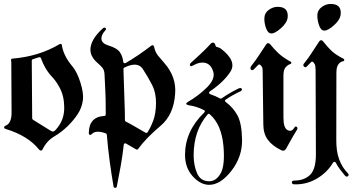

<svg xmlns="http://www.w3.org/2000/svg" viewBox="-21 -728 1754 947"><path d="M189 8.8Q181.6 21 170.9 8.8Q117.2 -58.1 7.8 -91.8Q-1 -94.2 -0.7 -99.6Q-0.5 -105 4.9 -107.4Q36.1 -118.2 36.1 -172.4L34.7 -421.4Q34.7 -426.8 33.7 -429.9Q32.7 -433.1 34.4 -435.8Q36.1 -438.5 41 -439Q170.9 -449.7 272 -509.8Q276.4 -512.2 280 -511.2Q283.7 -510.3 284.2 -504.4Q292.5 -451.7 335.9 -400.9Q359.9 -371.6 375.7 -320.8Q391.6 -270 388.2 -236.3Q383.3 -196.8 362.3 -165.3Q341.3 -133.8 314.5 -107.4Q282.7 -76.2 246.1 -54.7Q209.5 -33.2 189 8.8ZM135.7 -427.7 137.7 -146.5Q137.7 -139.2 143.6 -136.2L230 -82.5Q242.7 -74.2 253.4 -87.4Q299.8 -137.2 295.4 -207Q294.4 -250.5 278.6 -284.7Q262.7 -318.8 239.3 -345.2Q201.2 -383.8 181.2 -440.9Q180.2 -443.4 176.8 -445.1Q173.3 -446.8 170.4 -445.3Q155.8 -439.9 141.1 -436Q135.7 -434.1 135.7 -427.7Z M498.5 -578.1Q477.1 -555.7 479.5 -534.4Q481.9 -513.2 514.6 -503.4Q556.6 -490.7 570.3 -470.5Q584 -450.2 586.9 -423.3Q587.4 -418.5 591.1 -417Q594.7 -415.5 598.6 -417Q660.6 -453.1 726.1 -503.4Q730 -506.3 733.9 -504.4Q737.8 -502.4 738.8 -498.5Q743.7 -472.2 758.5 -453.6Q773.4 -435.1 789.6 -417Q849.6 -349.1 842.8 -265.1Q835.9 -162.1 771 -107.4Q699.2 -46.9 660.6 6.3Q655.8 12.7 649.4 8.3Q637.2 1 625 -5.9Q612.8 -12.7 600.6 -20Q596.7 -22 593 -20.3Q589.4 -18.6 589.4 -13.7Q583.5 39.1 574.5 89.8Q565.4 140.6 555.2 191.9Q553.2 198.7 546.9 198.5Q540.5 198.2 539.1 191.9Q528.8 132.8 519.8 65.7Q510.7 -1.5 505.9 -63.5Q504.9 -68.8 500.5 -70.3Q451.2 -88.4 430.7 -65.9Q426.3 -61.5 421.6 -63.2Q417 -64.9 417 -71.8Q417.5 -151.4 493.2 -156.2Q500.5 -156.2 500.5 -164.1V-179.2Q500.5 -252 498.3 -283.7Q496.1 -315.4 494.6 -360.8Q493.7 -382.8 483.4 -394.5Q473.1 -406.2 462.9 -415Q418.5 -451.7 426 -495.8Q433.6 -540 483.9 -585.9Q492.7 -595.2 499 -590.1Q505.4 -585 498.5 -578.1ZM595.2 -135.7Q595.2 -129.9 599.6 -128.4Q624.5 -115.7 648.2 -101.6Q671.9 -87.4 696.3 -73.7Q703.6 -70.3 707.5 -76.7Q722.2 -99.6 734.9 -133.3Q747.6 -167 748.5 -217.3Q749.5 -269.5 728.3 -310.8Q707 -352.1 682.1 -389.6Q656.2 -425.8 592.8 -395Q587.9 -392.6 587.9 -387.7Q588.4 -381.8 588.4 -370.1L594.7 -176.8Q595.2 -162.6 595.2 -135.7Z M928.7 -403.8Q918.9 -398.4 916.3 -405Q913.6 -411.6 920.9 -418.5Q944.3 -439.9 968 -461.7Q991.7 -483.4 1013.7 -507.3Q1022.9 -519 1030.3 -517.8Q1037.6 -516.6 1040.5 -508.3Q1042.5 -496.6 1050 -495.8Q1057.6 -495.1 1068.4 -488.3Q1148.9 -426.3 1115.5 -374.5Q1082 -322.8 1014.2 -277.3Q1009.8 -274.4 1010.3 -270Q1010.7 -265.6 1016.1 -263.2Q1043 -254.4 1064.5 -242.2Q1069.3 -240.2 1072.8 -243.2Q1112.8 -271 1155.3 -291.5Q1168 -296.9 1171.4 -290Q1174.8 -283.2 1166 -278.3Q1120.1 -256.3 1093.3 -237.3Q1083.5 -231.9 1092.8 -224.6Q1129.9 -196.8 1150.6 -158.2Q1171.4 -119.6 1172.9 -39.1Q1174.3 45.4 1120.4 114.5Q1066.4 183.6 1010.7 183.6Q967.8 183.6 929.7 141.6Q891.6 99.6 891.6 36.1Q891.6 -81.1 985.8 -172.4Q993.7 -181.2 984.4 -185.1Q952.1 -202.6 909.2 -209Q887.2 -213.9 906.2 -225.6Q960 -256.8 1000.7 -297.9Q1041.5 -338.9 1030.8 -374.5Q1020 -410.2 992.7 -417.5Q965.3 -424.8 928.7 -403.8ZM1010.7 166Q1045.4 166 1067.4 127Q1089.4 87.9 1081.1 -8.3Q1071.3 -113.8 1014.2 -164.1Q1008.3 -169.9 1002.9 -163.6Q934.6 -84.5 934.1 36.6Q934.1 87.9 951.2 127Q968.3 166 1010.7 166Z M1277.8 -114.7 1274.4 -382.3Q1274.4 -391.6 1271.5 -397.5Q1259.8 -416.5 1251.5 -406.7L1231.9 -386.7Q1224.1 -377.9 1217 -384.8Q1210 -391.6 1219.2 -403.8Q1240.7 -430.7 1257.8 -457.5Q1274.9 -484.4 1293 -510.7Q1300.8 -520 1311 -510.3Q1331.5 -485.4 1351.1 -466.6Q1370.6 -447.8 1406.7 -426.8Q1417 -422.9 1415.8 -417.5Q1414.6 -412.1 1409.2 -411.6Q1396.5 -406.7 1386.7 -394.8Q1377 -382.8 1377 -355V-148.4Q1377 -98.6 1395.5 -87.4Q1417 -74.7 1430.7 -98.1Q1435.5 -107.4 1442.6 -102.3Q1449.7 -97.2 1442.4 -85.4Q1427.7 -62.5 1415 -39.3Q1402.3 -16.1 1389.2 6.8Q1379.9 20.5 1366.2 12.7Q1322.3 -8.3 1300 -38.6Q1277.8 -68.8 1277.8 -114.7ZM1348.6 -694.3Q1402.8 -694.3 1397.9 -642.1Q1395 -615.7 1365 -589.1Q1335 -562.5 1317.4 -563Q1299.8 -563 1290.5 -590.8Q1281.2 -618.7 1283.2 -642.1Q1284.7 -664.6 1304.9 -679.4Q1325.2 -694.3 1348.6 -694.3Z M1535.6 -381.8Q1535.2 -404.3 1531.7 -410.6Q1521 -430.7 1512.7 -420.9L1493.2 -400.9Q1485.4 -392.1 1478 -399.9Q1470.7 -407.7 1481 -418Q1502.4 -444.8 1519.3 -471.7Q1536.1 -498.5 1554.2 -524.9Q1563 -534.7 1572.3 -524.4Q1592.3 -498.5 1612.1 -479.2Q1631.8 -460 1668 -440.9Q1678.2 -437 1677 -431.6Q1675.8 -426.3 1670.4 -425.8Q1656.7 -422.9 1647.5 -409.9Q1638.2 -397 1638.2 -369.1L1637.7 -43Q1636.7 17.6 1651.9 58.1Q1667 98.6 1694.3 126Q1702.6 136.2 1694.8 141.4Q1687 146.5 1679.2 136.7Q1668 123 1656 107.4Q1644 91.8 1635.7 75.2Q1633.3 70.3 1628.7 70.3Q1624 70.3 1621.6 74.2Q1592.8 123 1541.5 153.1Q1490.2 183.1 1430.7 181.2Q1418.5 180.7 1418.5 171.6Q1418.5 162.6 1430.7 162.6Q1479 162.6 1508.1 134.8Q1537.1 106.9 1537.1 33.2ZM1609.9 -708.5Q1665 -708.5 1659.2 -656.2Q1656.2 -629.9 1626.2 -603.3Q1596.2 -576.7 1578.6 -577.1Q1561 -577.1 1552 -605Q1543 -632.8 1544.4 -656.2Q1545.9 -678.7 1566.2 -693.6Q1586.4 -708.5 1609.9 -708.5Z"/></svg>

Font: Bertholdr Mainzer Fraktur
Style: Regular
Weight: 400
Designer: Peter Wiegel, original typeface by Carl Albert Fahrenwaldt 1901
Foundry: Peter Wiegel
Version: Version 1.000 2010 initial release